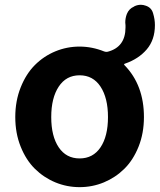

<svg xmlns="http://www.w3.org/2000/svg" viewBox="-20 -769 668 803"><path d="M431.6 -279.3Q431.6 -359.4 400.4 -406.7Q369.1 -454.1 313 -454.1Q256.8 -454.1 225.6 -406.7Q194.3 -359.4 194.3 -279.3Q194.3 -199.2 225.6 -152.8Q256.8 -106.4 313 -106.4Q369.1 -106.4 400.4 -152.8Q431.6 -199.2 431.6 -279.3ZM504.9 -663.1Q503.9 -668.9 503.9 -674.8Q503.9 -693.4 510.7 -710.9Q519.5 -732.4 540 -741.2L543 -743.2Q555.7 -749 569.3 -749Q579.1 -749 589.8 -745.1Q613.3 -737.3 620.1 -713.9Q627.9 -688.5 627.9 -664.1Q627.9 -602.5 593.8 -562.5Q559.6 -522.5 502.9 -502.9Q496.1 -501 501 -496.1Q582 -413.1 582 -279.3Q582 -211.9 559.6 -155.8Q537.1 -99.6 500 -63Q462.9 -26.4 414.6 -6.3Q366.2 13.7 313 13.7Q259.8 13.7 211.4 -6.3Q163.1 -26.4 126 -63Q88.9 -99.6 66.4 -155.8Q43.9 -211.9 43.9 -279.3Q43.9 -346.7 66.4 -403.3Q88.9 -460 126 -497.1Q163.1 -534.2 211.4 -554.2Q259.8 -574.2 312.5 -574.2Q365.2 -574.2 416 -553.7Q423.8 -550.8 430.7 -552.7Q504.9 -572.3 504.9 -654.3Q504.9 -658.2 504.9 -663.1Z"/></svg>

Font: Gen Jyuu Gothic P Bold
Style: Bold
Weight: 700
Designer: [Source Han Sans]
Ryoko NISHIZUKA  (kana & ideographs); Paul D. Hunt (Latin, Greek & Cyrillic); Wenlong ZHANG  (bopomofo
Version: Version 1.002.20150607